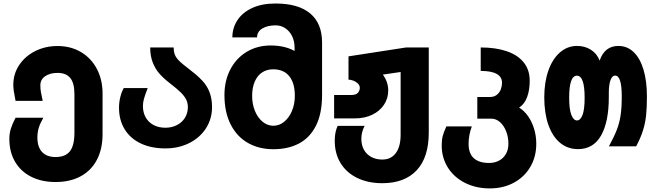

<svg xmlns="http://www.w3.org/2000/svg" viewBox="-20 -814 3640 1068"><path d="M32 -41Q32 -71 40 -97.2Q48 -123.5 66.5 -159H221Q202 -125.5 195 -101Q188 -76.5 188 -49Q188 3.5 214 31.5Q240 59.5 289 59.5Q343.5 59.5 368.8 27.5Q394 -4.5 394 -75.5V-290.5Q394 -351.5 371 -380Q348 -408.5 300 -408.5Q258 -408.5 231.2 -390Q204.5 -371.5 204.5 -340Q204.5 -321 207.2 -304.2Q210 -287.5 217.5 -253H66.5Q59.5 -288.5 56.8 -307Q54 -325.5 54 -342.5Q54 -402.5 86.5 -451.8Q119 -501 175.2 -529.5Q231.5 -558 300 -558Q373.5 -558 430.2 -524.5Q487 -491 518.8 -430.8Q550.5 -370.5 550.5 -293.5V-68Q550.5 14.5 519.2 74.5Q488 134.5 429 166.5Q370 198.5 289 198.5Q211.5 198.5 153.2 169Q95 139.5 63.5 85.2Q32 31 32 -41Z M642 -215Q642 -244.5 649.2 -274.2Q656.5 -304 668.5 -324H801.5Q786.5 -285 780.8 -264.2Q775 -243.5 775 -224.5Q775 -188 790.5 -160.8Q806 -133.5 834.2 -118.5Q862.5 -103.5 900 -103.5Q935.5 -103.5 964.2 -118.2Q993 -133 1009 -159.2Q1025 -185.5 1025 -218Q1025 -241 1015.8 -260Q1006.5 -279 985.5 -299.8Q964.5 -320.5 925.5 -350.5Q891 -377 867.5 -403.5Q844 -430 829.8 -466.2Q815.5 -502.5 815.5 -550H946Q946 -519 957.8 -499Q969.5 -479 1001.5 -453.5L1032 -429.5Q1058 -409.5 1072 -397.5Q1086 -385.5 1105.5 -365Q1159.5 -308 1159.5 -218.5Q1159.5 -153 1125.8 -100.5Q1092 -48 1032.8 -18.2Q973.5 11.5 900 11.5Q821.5 11.5 763.2 -16Q705 -43.5 673.5 -94.8Q642 -146 642 -215Z M1228.5 -285.5Q1228.5 -365 1261.2 -427.8Q1294 -490.5 1352.5 -525.8Q1411 -561 1485.5 -561Q1563.5 -561 1618.5 -530.5V-550Q1618.5 -585.5 1604.5 -613.5Q1590.5 -641.5 1566.5 -657.2Q1542.5 -673 1513.5 -673Q1468 -673 1439 -655.5Q1410 -638 1410 -606H1272.5Q1272.5 -658 1300.2 -701Q1328 -744 1382 -769.2Q1436 -794.5 1512.5 -794.5Q1639.5 -794.5 1705.5 -739.2Q1771.5 -684 1771.5 -577.5V-285.5Q1771.5 -182 1737.5 -114.8Q1703.5 -47.5 1643 -15.8Q1582.5 16 1500.5 16Q1420.5 16 1359 -19Q1297.5 -54 1263 -122Q1228.5 -190 1228.5 -285.5ZM1620 -280.5Q1620 -352 1589 -390.2Q1558 -428.5 1499.5 -428.5Q1464 -428.5 1437.5 -410.8Q1411 -393 1396.8 -359.5Q1382.5 -326 1382.5 -280.5Q1382.5 -235 1398.2 -196.8Q1414 -158.5 1441 -136.5Q1468 -114.5 1500.5 -114.5Q1533.5 -114.5 1560.8 -136.8Q1588 -159 1604 -197Q1620 -235 1620 -280.5Z M1842 -31Q1842 -81 1858.5 -114H2008.5Q1990 -80 1990 -41.5Q1990 -6 2005 20Q2020 46 2046.2 59.8Q2072.5 73.5 2106.5 73.5Q2155 73.5 2181.8 37.5Q2208.5 1.5 2208.5 -65V-413.5L2109.5 -399Q2139.5 -358.5 2139.5 -311Q2139.5 -266.5 2115.8 -231Q2092 -195.5 2050 -175.5Q2008 -155.5 1955.5 -155.5H1838.5V-285.5H1933Q1961 -285.5 1971.2 -298.2Q1981.5 -311 1981.5 -325Q1981.5 -339 1970.8 -349.5Q1960 -360 1945 -365.5Q1930 -371 1918.5 -371V-500.5L2239 -550H2365V-76.5Q2365 61.5 2297.8 133.2Q2230.5 205 2106.5 205Q2027.5 205 1967.5 176Q1907.5 147 1874.8 93.8Q1842 40.5 1842 -31Z M2437 -5Q2437 -36 2442.8 -57.8Q2448.5 -79.5 2463 -111H2604.5Q2586.5 -62 2586.5 -14Q2586.5 40 2615.8 66.2Q2645 92.5 2700.5 92.5Q2731.5 92.5 2756 79.5Q2780.5 66.5 2794.2 42.2Q2808 18 2808 -14Q2808 -51.5 2795.5 -83.5Q2783 -115.5 2761.2 -134.8Q2739.5 -154 2712.5 -154H2635V-274.5H2705.5Q2729 -274.5 2744.2 -287Q2759.5 -299.5 2766 -317.8Q2772.5 -336 2772.5 -353Q2772.5 -419.5 2654 -419.5V-550Q2737 -550 2798.2 -529.2Q2859.5 -508.5 2893 -467Q2926.5 -425.5 2926.5 -365Q2926.5 -312.5 2911.8 -273.2Q2897 -234 2867.5 -215.5Q2895 -199 2916.8 -168.5Q2938.5 -138 2950.8 -98Q2963 -58 2963 -14Q2963 58 2929.8 114.5Q2896.5 171 2837.8 202.5Q2779 234 2704.5 234Q2627.5 234 2566.5 203.2Q2505.5 172.5 2471.2 118Q2437 63.5 2437 -5Z M3007.5 -272.5Q3007.5 -356 3030.2 -421Q3053 -486 3094.5 -522.2Q3136 -558.5 3190 -558.5Q3233.5 -558.5 3267 -537.2Q3300.5 -516 3315.5 -477Q3343.5 -558.5 3419.5 -558.5Q3469 -558.5 3504.8 -524.2Q3540.5 -490 3559.5 -426.5Q3578.5 -363 3578.5 -277.5Q3578.5 -217.5 3574.2 -174.8Q3570 -132 3557 -89.8Q3544 -47.5 3518.5 0H3367Q3396.5 -54 3411.2 -92.5Q3426 -131 3432.2 -173.2Q3438.5 -215.5 3438.5 -277.5Q3438.5 -393.5 3402 -393.5Q3384.5 -393.5 3375.5 -367.2Q3366.5 -341 3366.5 -296V-272.5Q3366.5 -136 3323.5 -60.2Q3280.5 15.5 3195 15.5Q3137.5 15.5 3095.2 -19.8Q3053 -55 3030.2 -120Q3007.5 -185 3007.5 -272.5ZM3232 -271Q3232 -393 3189 -393Q3146 -393 3146 -271Q3146 -205.5 3158.2 -174.8Q3170.5 -144 3189.5 -144Q3208.5 -144 3220.2 -174.2Q3232 -204.5 3232 -271Z"/></svg>

Font: JuliaMono Black
Style: Regular
Weight: 900
Monospace: yes
Designer: cormullion
Foundry: corm
Version: Version 0.054; ttfautohint (v1.8.4)